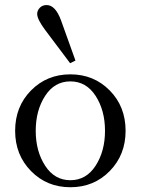

<svg xmlns="http://www.w3.org/2000/svg" viewBox="-20 -747 567 774"><path d="M129.9 -690.9Q129.9 -704.6 140.4 -715.6Q150.9 -726.6 168 -726.6Q203.1 -726.6 225.6 -666L284.2 -502.9L262.7 -492.2L161.1 -627.4Q129.9 -669.4 129.9 -690.9ZM41 -219.7Q41 -317.4 105 -382.3Q168.9 -447.3 263.7 -447.3Q358.4 -447.3 422.4 -382.3Q486.3 -317.4 486.3 -219.7Q486.3 -122.6 422.4 -57.4Q358.4 7.8 263.7 7.8Q168.9 7.8 105 -57.4Q41 -122.6 41 -219.7ZM161.9 -360.4Q124 -301.8 124 -219.7Q124 -137.7 161.9 -79.1Q199.7 -20.5 263.7 -20.5Q327.6 -20.5 365.5 -79.1Q403.3 -137.7 403.3 -219.7Q403.3 -301.8 365.5 -360.4Q327.6 -418.9 263.7 -418.9Q199.7 -418.9 161.9 -360.4Z"/></svg>

Font: Theano Old Style
Style: Regular
Weight: 400
Designer: Alexey Kryukov
Version: Version 2.00